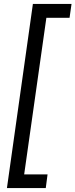

<svg xmlns="http://www.w3.org/2000/svg" viewBox="-20 -834 381 969"><path d="M331 -744H214L102 46H220L211 115H15L146 -814H341Z"/></svg>

Font: Fira Sans Book
Style: Italic
Weight: 350
Italic angle: -8°
Designer: bBox Type GmbH & Carrois Corporate GbR & Edenspiekermann AG
Foundry: bBox Type GmbH & Carrois Corporate GbR & Edenspiekermann AG
Version: Version 4.301